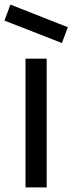

<svg xmlns="http://www.w3.org/2000/svg" viewBox="-28 -819 317 839"><path d="M242.5 -631 -8.5 -729 17.5 -799 268.5 -700ZM176 -562.5V0H83.5V-562.5Z"/></svg>

Font: Russisch Sans Medium
Style: Regular
Weight: 500
Width: 4
Designer: Michael Sharanda (font) & Cristiano Sobral (main changes)
Foundry: Michael Sharanda
Version: Version 2.00;September 8, 2020;FontCreator 13.0.0.2681 64-bi